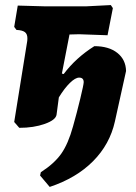

<svg xmlns="http://www.w3.org/2000/svg" viewBox="-20 -497 535 757"><path d="M477 -217 433 -18Q413 72 347 138.5Q281 205 176 240L138 195L141 182Q194 148 221.5 109Q249 70 268 1Q283 -52 296.5 -108Q310 -164 310 -173Q310 -191 292 -191Q277 -191 255.5 -170Q234 -149 212 -113L203 -45Q200 -24 156.5 -8.5Q113 7 56 7L36 -16L87 -333Q88 -338 88 -346Q88 -363 78 -370.5Q68 -378 45 -379L36 -391L50 -475L158 -472H319L417 -477L425 -465L404 -358L292 -362L254 -361L224 -207L231 -205Q279 -269 352 -315Q409 -315 442.5 -288.5Q476 -262 477 -217Z"/></svg>

Font: Alegreya Black
Style: Italic
Weight: 900
Italic angle: -7°
Designer: Juan Pablo del Peral
Foundry: Huerta Tipografica
Version: Version 2.007; ttfautohint (v1.6)